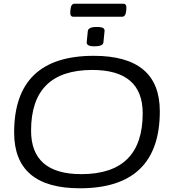

<svg xmlns="http://www.w3.org/2000/svg" viewBox="-20 -1006 917 1032"><path d="M409 6Q56 6 56 -294Q56 -706 484 -706Q839 -706 839 -408Q839 6 409 6ZM417 -70Q747 -70 747 -397Q747 -630 476 -630Q147 -630 147 -304Q147 -70 417 -70ZM489 -757Q464 -757 454.5 -763Q445 -769 446 -779L452 -839Q453 -849 464 -855Q475 -861 500 -861Q525 -861 534 -855.5Q543 -850 542 -839L536 -779Q534 -757 489 -757ZM374 -916Q355 -916 358 -946L359 -956Q362 -986 381 -986H643Q662 -986 659 -956L658 -946Q655 -916 636 -916Z"/></svg>

Font: Asap Expanded Expanded Regular
Style: Italic
Weight: 400
Width: 7
Italic angle: -6°
Designer: Pablo Cosgaya
Foundry: Omnibus-Type
Version: Version 3.001; ttfautohint (v1.8.4.7-5d5b)